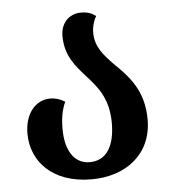

<svg xmlns="http://www.w3.org/2000/svg" viewBox="-45 -591 577 646"><g transform="rotate(-5 243.5 -268.0)"><path d="M239 13C355 13 444 -54 444 -171C444 -274 391 -323 346 -368C315 -400 287 -430 287 -478C287 -498 293 -519 302 -533C290 -542 276 -549 252 -549C210 -549 183 -518 183 -476C183 -409 217 -372 251 -334C287 -294 323 -253 323 -170C323 -92 294 -45 238 -45C185 -45 156 -92 156 -164C156 -201 161 -228 173 -255C157 -265 140 -270 124 -270C72 -270 37 -224 37 -159C37 -65 107 13 239 13Z"/></g></svg>

Font: Noto Serif Georgian Condensed SemiBold
Style: Regular
Weight: 600
Width: 3
Designer: Monotype Design Team, Akaki Razmadze
Foundry: Google LLC
Version: Version 2.003